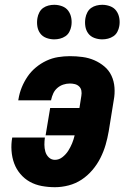

<svg xmlns="http://www.w3.org/2000/svg" viewBox="-20 -772 540 800"><path d="M209 8Q181 8 154 3Q127 -2 104.5 -14.5Q82 -27 65 -47Q48 -67 39 -91.5Q30 -116 28 -144Q26 -172 31 -199H167Q165 -184 165 -169Q165 -154 169 -140Q173 -126 183.5 -116Q194 -106 209 -106Q226 -106 240.5 -117.5Q255 -129 264.5 -144Q274 -159 280.5 -175Q287 -191 291 -208H170L189 -322H311L319 -373Q321 -384 319 -394.5Q317 -405 309.5 -412Q302 -419 292 -421.5Q282 -424 271 -424Q257 -424 243.5 -419.5Q230 -415 219 -405.5Q208 -396 202 -383Q196 -370 193 -356Q193 -355 193 -354.5Q193 -354 193 -354H56Q56 -355 56.5 -356.5Q57 -358 57 -359Q61 -384 70.5 -407.5Q80 -431 94.5 -452.5Q109 -474 129.5 -491Q150 -508 173.5 -519Q197 -530 222 -534Q247 -538 271 -538Q298 -538 324 -534.5Q350 -531 373 -521Q396 -511 415 -495Q434 -479 444.5 -456.5Q455 -434 457 -407.5Q459 -381 454 -355L433 -225Q428 -196 420 -168.5Q412 -141 398.5 -114Q385 -87 365 -63.5Q345 -40 320 -23.5Q295 -7 266 0.5Q237 8 209 8ZM406 -608Q389 -608 373 -614Q357 -620 347.5 -633Q338 -646 335.5 -663Q333 -680 336 -697Q338 -709 344 -720.5Q350 -732 360 -739Q370 -746 382 -749Q394 -752 406 -752Q423 -752 439 -746Q455 -740 464.5 -727Q474 -714 477 -697Q480 -680 477 -663Q475 -651 469 -639.5Q463 -628 452.5 -621Q442 -614 430 -611Q418 -608 406 -608ZM206 -608Q189 -608 173 -614Q157 -620 147.5 -633Q138 -646 135.5 -663Q133 -680 136 -697Q138 -709 144 -720.5Q150 -732 160 -739Q170 -746 182 -749Q194 -752 206 -752Q223 -752 239 -746Q255 -740 264.5 -727Q274 -714 277 -697Q280 -680 277 -663Q275 -651 269 -639.5Q263 -628 252.5 -621Q242 -614 230 -611Q218 -608 206 -608Z"/></svg>

Font: Iosevka Curly Heavy Oblique
Style: Regular
Weight: 900
Italic angle: -9°
Monospace: yes
Designer: Belleve Invis
Foundry: Belleve Invis
Version: Version 11.1.0; ttfautohint (v1.8.3)